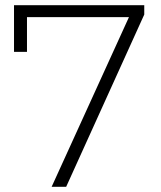

<svg xmlns="http://www.w3.org/2000/svg" viewBox="-20 -720 621 740"><path d="M536 -700V-664L235 0H179L477 -654H84V-520H34V-700Z"/></svg>

Font: Montserrat Atlas Light
Style: Regular
Weight: 300
Designer: Julieta Ulanovsky
Foundry: Julieta Ulanovsky
Version: Version 7.200